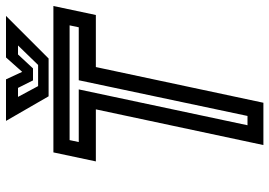

<svg xmlns="http://www.w3.org/2000/svg" viewBox="-149 -749 898 640"><g transform="rotate(-90 300.0 -429.0)"><path d="M136.5 0 255.5 -558.5H82L112 -700H600L570 -558.5H396.5L277.5 0ZM202.5 -53H233.5L352.5 -615.5H529L535.5 -646H153L146.5 -615.5H322ZM299 -716 217 -858H355.5L380.5 -804L428.5 -858H567L425 -716ZM333 -751H403.5L468.5 -818H438.5L392 -768H352L327 -818H297Z"/></g></svg>

Font: Tourney Thin SemiBold
Style: Italic
Weight: 600
Italic angle: -12°
Version: Version 1.015